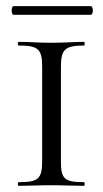

<svg xmlns="http://www.w3.org/2000/svg" viewBox="-20 -604 334 624"><path d="M24 -556H275C284 -556 284 -584 275 -584H24C16 -584 16 -556 24 -556ZM178 -81V-385C178 -442 189 -456 253 -456C256 -456 256 -468 253 -468C225 -468 188 -465 146 -465C108 -465 70 -468 41 -468C37 -468 37 -456 41 -456C105 -456 117 -444 117 -387V-81C117 -23 105 -12 41 -12C37 -12 37 0 41 0C70 0 108 -2 146 -2C188 -2 224 0 253 0C256 0 256 -12 253 -12C188 -12 178 -23 178 -81Z"/></svg>

Font: Cormorant SC
Style: Regular
Weight: 400
Designer: Christian Thalmann (Catharsis Fonts)
Version: Version 1.000;PS 001.000;hotconv 1.0.70;makeotf.lib2.5.58329